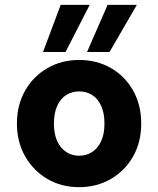

<svg xmlns="http://www.w3.org/2000/svg" viewBox="-20 -762 655 794"><path d="M307 12Q234 12 176 -22Q118 -56 84 -115.5Q50 -175 50 -251Q50 -328 84 -387.5Q118 -447 176.5 -480.5Q235 -514 307 -514Q381 -514 439 -480.5Q497 -447 530.5 -387.5Q564 -328 564 -251Q564 -174 530.5 -115Q497 -56 438.5 -22Q380 12 307 12ZM307 -118Q337 -118 360.5 -133Q384 -148 398 -177.5Q412 -207 412 -251Q412 -295 398 -325Q384 -355 360.5 -369.5Q337 -384 308 -384Q278 -384 254.5 -369.5Q231 -355 217 -325Q203 -295 203 -251Q203 -207 217 -177.5Q231 -148 254.5 -133Q278 -118 307 -118ZM340 -547 425 -742H546L433 -547ZM158 -547 231 -742H351L251 -547Z"/></svg>

Font: DM Sans 16pt Black
Style: Regular
Weight: 900
Version: Version 4.004;gftools[0.9.30]